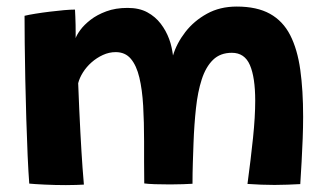

<svg xmlns="http://www.w3.org/2000/svg" viewBox="-20 -542 969 571"><path d="M67 4Q64.5 -28.5 62.2 -79Q60 -129.5 58.2 -188.8Q56.5 -248 55.2 -306.5Q54 -365 53.5 -414.8Q53 -464.5 53 -495Q65 -498 85 -501.2Q105 -504.5 127.5 -507.2Q150 -510 170.2 -511.8Q190.5 -513.5 203 -513.5Q203.5 -505.5 204 -493.2Q204.5 -481 204.8 -468Q205 -455 205 -444.5Q205 -434 205 -428.5Q208 -438 219 -453Q230 -468 249.2 -483Q268.5 -498 296 -508.2Q323.5 -518.5 359.5 -518.5Q394 -518.5 418 -505.5Q442 -492.5 458 -471.5Q474 -450.5 483 -426Q487.5 -414 490.2 -401.5Q493 -389 494.5 -377Q505.5 -413.5 531.2 -446.8Q557 -480 595.5 -501.2Q634 -522.5 684 -522.5Q744 -522.5 782.8 -501Q821.5 -479.5 843 -437.5Q864.5 -395.5 873 -334.5Q881.5 -273.5 881.5 -195Q881.5 -164 880.2 -130Q879 -96 877 -61.5Q875 -27 873 5.5Q855 6.5 835.5 7.2Q816 8 796.5 8Q777 8 756.8 7.2Q736.5 6.5 716 5Q726 -69.5 732.5 -132.2Q739 -195 739 -242.5Q739 -312 723.2 -348.5Q707.5 -385 669.5 -385Q635 -385 613.5 -364Q592 -343 580 -306Q568 -269 562.8 -220.2Q557.5 -171.5 555.5 -116Q554.5 -88 553.5 -57.5Q552.5 -27 552.5 4.5Q542.5 5 524.2 5.8Q506 6.5 486 6.5Q462.5 6.5 440.8 5.8Q419 5 409 3.5Q408.5 -30.5 408.5 -60.5Q408.5 -90.5 408.5 -122Q408.5 -179 405.8 -227.2Q403 -275.5 394.5 -311.2Q386 -347 369.2 -367Q352.5 -387 324 -387Q304.5 -387 286 -378.5Q267.5 -370 252.2 -356.5Q237 -343 226.8 -326.8Q216.5 -310.5 212.5 -294.5Q215.5 -215 219 -149.5Q222.5 -84 225.5 -42.8Q228.5 -1.5 229.5 7Q224 7.5 206.5 8Q189 8.5 176 8.5Q144.5 8.5 113 7Q81.5 5.5 67 4Z"/></svg>

Font: Grandstander Thin
Style: Bold
Weight: 700
Version: Version 1.200